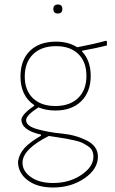

<svg xmlns="http://www.w3.org/2000/svg" viewBox="-20 -641 512 853"><path d="M217 -601Q217 -621 237 -621Q257 -621 257 -601Q257 -581 237 -581Q217 -581 217 -601ZM229 -456Q284 -456 323 -431Q397 -445 451 -460L455 -457V-439Q408 -427 346 -416L344 -413Q383 -372 383 -304Q383 -233 341 -191.5Q299 -150 226 -150Q184 -150 151 -164Q96 -129 96 -107Q96 -81 146 -67Q196 -53 255.5 -47.5Q315 -42 365 -17Q415 8 415 55Q415 110 355.5 151Q296 192 216 192Q145 192 102.5 159.5Q60 127 60 77Q65 43 89 16.5Q113 -10 162 -38V-43Q75 -62 75 -111Q80 -136 132 -171V-174Q71 -215 71 -301Q71 -374 113 -415Q155 -456 229 -456ZM229 -436Q164 -436 127 -400Q90 -364 90 -301Q90 -240 126 -205Q162 -170 226 -170Q290 -170 327 -205.5Q364 -241 364 -304Q364 -366 328 -401Q292 -436 229 -436ZM80 82Q80 119 117 145.5Q154 172 216 172Q288 172 341.5 136Q395 100 395 55Q395 40 389.5 28.5Q384 17 371 8.5Q358 0 346.5 -6Q335 -12 312 -17Q289 -22 276.5 -24.5Q264 -27 236 -31Q208 -35 197 -37Q80 22 80 82Z"/></svg>

Font: Alegreya Sans Thin
Style: Regular
Weight: 100
Designer: Juan Pablo del Peral
Foundry: Huerta Tipografica
Version: Version 2.007